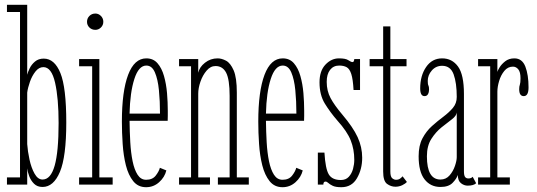

<svg xmlns="http://www.w3.org/2000/svg" viewBox="-20 -770 2242 801"><path d="M157.5 10Q135.5 10 122 -3.5Q108.5 -17 101.8 -35.2Q95 -53.5 93.5 -67.5V0H9V-30H63.5V-720H9V-750H93.5V-458Q96 -469 103.8 -485Q111.5 -501 126 -513.2Q140.5 -525.5 162.5 -525.5Q207.5 -525.5 232 -465.2Q256.5 -405 256.5 -259Q256.5 -116 230 -53Q203.5 10 157.5 10ZM157.5 -21Q191.5 -21 208 -78.8Q224.5 -136.5 224.5 -256.5Q224.5 -360 209.8 -425Q195 -490 161 -490Q142.5 -490 128 -471.8Q113.5 -453.5 104.8 -428.5Q96 -403.5 93.5 -383.5V-169Q95.5 -139 103 -104.5Q110.5 -70 124.2 -45.5Q138 -21 157.5 -21Z M378 -645.5Q363 -645.5 353 -655.2Q343 -665 343 -679Q343 -693.5 353 -703.5Q363 -713.5 378 -713.5Q391 -713.5 401 -703.5Q411 -693.5 411 -679Q411 -665 401 -655.2Q391 -645.5 378 -645.5ZM310 0V-30H364.5V-493.5H310V-523.5H394.5V-30H450V0Z M589.5 11Q556 11 535.8 -14.2Q515.5 -39.5 505.2 -80.2Q495 -121 491.8 -169Q488.5 -217 488.5 -262.5Q488.5 -389 514.5 -457.8Q540.5 -526.5 590.5 -526.5Q619.5 -526.5 637.2 -506Q655 -485.5 664.2 -452.8Q673.5 -420 676.8 -381.8Q680 -343.5 680 -308Q680 -297 680 -286.5Q680 -276 679.5 -266H520.5Q521 -220.5 523.5 -176.8Q526 -133 533.2 -97.5Q540.5 -62 554 -41Q567.5 -20 589.5 -20Q616 -20 629.5 -37.2Q643 -54.5 647 -70L674 -59Q667 -30.5 643.8 -9.8Q620.5 11 589.5 11ZM590.5 -496.5Q558.5 -496.5 540.5 -440.5Q522.5 -384.5 520.5 -296H647.5Q647.5 -348 643 -393.8Q638.5 -439.5 626.2 -468Q614 -496.5 590.5 -496.5Z M727 0V-30H777V-493.5H727V-523.5H807V-466.5Q812 -490 835 -508.2Q858 -526.5 888 -526.5Q904.5 -526.5 923 -516.8Q941.5 -507 954.8 -476.5Q968 -446 968 -383.5V-30H1018V0H889V-30H938V-370Q938 -438.5 923.5 -466.5Q909 -494.5 879 -494.5Q858 -494.5 841.8 -475.2Q825.5 -456 816.2 -429.2Q807 -402.5 807 -379V-30H856V0Z M1158.5 11Q1125 11 1104.8 -14.2Q1084.5 -39.5 1074.2 -80.2Q1064 -121 1060.8 -169Q1057.5 -217 1057.5 -262.5Q1057.5 -389 1083.5 -457.8Q1109.5 -526.5 1159.5 -526.5Q1188.5 -526.5 1206.2 -506Q1224 -485.5 1233.2 -452.8Q1242.5 -420 1245.8 -381.8Q1249 -343.5 1249 -308Q1249 -297 1249 -286.5Q1249 -276 1248.5 -266H1089.5Q1090 -220.5 1092.5 -176.8Q1095 -133 1102.2 -97.5Q1109.5 -62 1123 -41Q1136.5 -20 1158.5 -20Q1185 -20 1198.5 -37.2Q1212 -54.5 1216 -70L1243 -59Q1236 -30.5 1212.8 -9.8Q1189.5 11 1158.5 11ZM1159.5 -496.5Q1127.5 -496.5 1109.5 -440.5Q1091.5 -384.5 1089.5 -296H1216.5Q1216.5 -348 1212 -393.8Q1207.5 -439.5 1195.2 -468Q1183 -496.5 1159.5 -496.5Z M1404 11Q1380 11 1367.8 5Q1355.5 -1 1349.5 -6.8Q1343.5 -12.5 1338 -12.5Q1329 -12.5 1329 0H1306V-133.5H1333.5Q1337.5 -65.5 1351.8 -42.2Q1366 -19 1402 -19Q1423 -19 1435.2 -32.5Q1447.5 -46 1452.8 -65.5Q1458 -85 1458 -103Q1458 -147 1443.2 -184.2Q1428.5 -221.5 1387.5 -267Q1357.5 -301.5 1335.2 -337.8Q1313 -374 1313 -426.5Q1313 -474.5 1337.8 -500.5Q1362.5 -526.5 1394 -526.5Q1422 -526.5 1433.2 -518.8Q1444.5 -511 1451 -511Q1457 -511 1458 -523.5H1482V-394.5H1455Q1452.5 -439.5 1445.5 -461.2Q1438.5 -483 1426 -489.8Q1413.5 -496.5 1395 -496.5Q1371 -496.5 1357 -478.5Q1343 -460.5 1343 -428.5Q1343 -391 1359 -361Q1375 -331 1408.5 -291.5Q1453 -239 1472 -197.8Q1491 -156.5 1491 -112Q1491 -64 1469.2 -26.5Q1447.5 11 1404 11Z M1629.5 9Q1611 9 1594.8 -2.8Q1578.5 -14.5 1578.5 -54.5V-493.5H1522V-523.5H1578.5V-660H1608.5V-523.5H1676V-493.5H1608.5V-54.5Q1608.5 -33 1616.2 -26.5Q1624 -20 1632 -20Q1642.5 -20 1649 -24.8Q1655.5 -29.5 1659.5 -34.5L1677.5 -11Q1671 -3.5 1657.8 2.8Q1644.5 9 1629.5 9Z M1817.5 10Q1776 10 1751.2 -21.8Q1726.5 -53.5 1726.5 -118Q1726.5 -163 1742.5 -193Q1758.5 -223 1782.2 -244.2Q1806 -265.5 1829.8 -283.2Q1853.5 -301 1869.5 -320Q1885.5 -339 1885.5 -365.5Q1885.5 -424 1872.5 -459.8Q1859.5 -495.5 1824.5 -495.5Q1798.5 -495.5 1781.5 -476Q1764.5 -456.5 1764.5 -432.5Q1764.5 -418.5 1767.2 -413.5Q1770 -408.5 1770 -397Q1770 -385.5 1765.5 -377.2Q1761 -369 1751 -369Q1733 -369 1733 -401Q1733 -454.5 1757.8 -490.5Q1782.5 -526.5 1824.5 -526.5Q1866 -526.5 1890.8 -492.5Q1915.5 -458.5 1915.5 -378V-55.5Q1915.5 -38 1920.2 -31.8Q1925 -25.5 1934 -25.5Q1946 -25.5 1952 -32.5L1966.5 -5.5Q1955.5 4.5 1931 4.5Q1916 4.5 1903 -5.8Q1890 -16 1890 -40Q1885 -24.5 1868.2 -7.2Q1851.5 10 1817.5 10ZM1817.5 -21Q1840.5 -21 1855.5 -38.2Q1870.5 -55.5 1878 -77.8Q1885.5 -100 1885.5 -114.5V-301Q1884.5 -287 1865.5 -272.5Q1846.5 -258 1822.2 -238.8Q1798 -219.5 1779.5 -190.5Q1761 -161.5 1761 -118Q1761 -21 1817.5 -21Z M1974.5 0V-30H2025V-493.5H1974.5V-523.5H2055V-470Q2055.5 -474.5 2063.8 -488.2Q2072 -502 2087.5 -514.2Q2103 -526.5 2126 -526.5Q2158.5 -526.5 2171.8 -492Q2185 -457.5 2185 -405.5Q2185 -369 2165 -369Q2146 -369 2146 -398Q2146 -409.5 2148.8 -417Q2151.5 -424.5 2151.5 -443.5Q2151.5 -469.5 2142.2 -480.8Q2133 -492 2120 -492Q2098.5 -492 2084 -474.2Q2069.5 -456.5 2062.2 -432Q2055 -407.5 2055 -387.5V-30H2107V0Z"/></svg>

Font: Imbue 10pt Thin
Style: Regular
Weight: 100
Designer: Tyler Finck
Foundry: Etcetera Type Company
Version: Version 1.102; ttfautohint (v1.8.3)